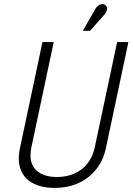

<svg xmlns="http://www.w3.org/2000/svg" viewBox="-20 -905 646 936"><path d="M489 -834Q497 -843 500 -851.5Q503 -860 501.5 -868Q500 -876 492 -881Q485 -886 476 -885Q467 -884 459 -878Q451 -872 445 -862L384 -755H419ZM497 -186 606 -700H551L442 -187Q432 -140 406 -107.5Q380 -75 342 -58.5Q304 -42 257 -42Q211 -42 179.5 -58.5Q148 -75 135.5 -107Q123 -139 133 -187L242 -700H187L78 -186Q64 -122 81 -78Q98 -34 141 -11.5Q184 11 246 11Q310 11 361.5 -12Q413 -35 448.5 -79Q484 -123 497 -186Z"/></svg>

Font: Advent Pro
Style: Italic
Weight: 400
Italic angle: -12°
Designer: VivaRado, Andreas Kalpakidis
Foundry: VivaRado, Andreas Kalpakidis
Version: Version 3.000